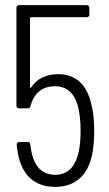

<svg xmlns="http://www.w3.org/2000/svg" viewBox="-20 -720 425 748"><path d="M335 -317C318 -391 274 -431 207 -431C160 -431 123 -413 102 -380C99 -376 97 -377 97 -381V-649C97 -651 99 -653 101 -653H318C324 -653 328 -657 328 -663V-690C328 -696 324 -700 318 -700H54C48 -700 44 -696 44 -690V-308C44 -302 48 -298 54 -298H88C94 -298 97 -301 99 -307C112 -357 144 -384 195 -384C239 -384 269 -358 283 -308C290 -282 294 -250 294 -212C294 -180 292 -151 286 -126C273 -69 243 -39 195 -39C145 -39 114 -70 102 -131C101 -139 99 -148 98 -157C98 -164 94 -167 88 -167H55C49 -167 45 -163 45 -157C46 -147 47 -137 49 -127C64 -37 115 8 195 8C274 8 325 -38 340 -124C345 -150 347 -179 347 -212C347 -254 343 -288 335 -317Z"/></svg>

Font: Barlow Condensed Light
Style: Regular
Weight: 300
Width: 3
Designer: Jeremy Tribby
Foundry: Tribby Type
Version: Version 1.422;hotconv 1.0.109;makeotfexe 2.5.65596